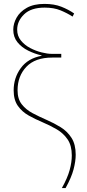

<svg xmlns="http://www.w3.org/2000/svg" viewBox="-20 -760 446 984"><path d="M297 204Q326 152 337 111.5Q348 71 348 37Q348 -14 326.5 -45.5Q305 -77 271 -97Q237 -117 199 -133Q161 -149 127 -168Q93 -187 71.5 -217.5Q50 -248 50 -297Q50 -361 86.5 -411Q123 -461 193 -474V-476Q158 -484 124.5 -500.5Q91 -517 69.5 -543.5Q48 -570 48 -608Q48 -639 65 -669.5Q82 -700 117.5 -720Q153 -740 208 -740Q258 -740 294.5 -725.5Q331 -711 360 -691L352 -675Q324 -693 290 -707Q256 -721 209 -721Q139 -721 103.5 -686.5Q68 -652 68 -608Q68 -576 87 -552.5Q106 -529 134.5 -514Q163 -499 193 -491.5Q223 -484 245 -484H294V-465H248Q160 -465 115 -417.5Q70 -370 70 -297Q70 -253 91.5 -225.5Q113 -198 147 -180Q181 -162 219 -145.5Q257 -129 291 -108Q325 -87 346.5 -53.5Q368 -20 368 33Q368 66 357 108Q346 150 316 204Z"/></svg>

Font: Murecho Thin
Style: Regular
Weight: 100
Designer: Neil Summerour
Foundry: Positype
Version: Version 1.010